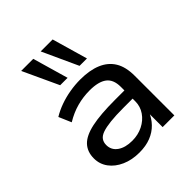

<svg xmlns="http://www.w3.org/2000/svg" viewBox="-208 -898 1044 1044"><g transform="rotate(-45 314.0 -375.5)"><path d="M264 9Q207 9 162 -11Q117 -31 91.5 -65.5Q66 -100 66 -144Q66 -195 96 -227Q126 -259 193 -273.5Q260 -288 372 -288H460V-225H375Q315 -225 274.5 -220.5Q234 -216 210 -207.5Q186 -199 175.5 -184Q165 -169 165 -148Q165 -109 197 -86.5Q229 -64 282 -64Q327 -64 364 -82.5Q401 -101 423 -133Q445 -165 445 -204V-316Q445 -372 412 -397Q379 -422 311 -422Q261 -422 213.5 -409Q166 -396 120 -368L89 -440Q120 -459 157.5 -472.5Q195 -486 236 -493Q277 -500 317 -500Q389 -500 439 -479Q489 -458 515 -415.5Q541 -373 541 -305V0H451V-110H456Q443 -76 416.5 -48.5Q390 -21 352 -6Q314 9 264 9ZM367 -555 273 -760H365L424 -555ZM218 -555 123 -760H216L275 -555Z"/></g></svg>

Font: Nunito Sans 10pt SemiExpanded Medium
Style: Regular
Weight: 500
Width: 6
Designer: Vernon Adams
Foundry: Vernon Adams
Version: Version 3.101;gftools[0.9.27]